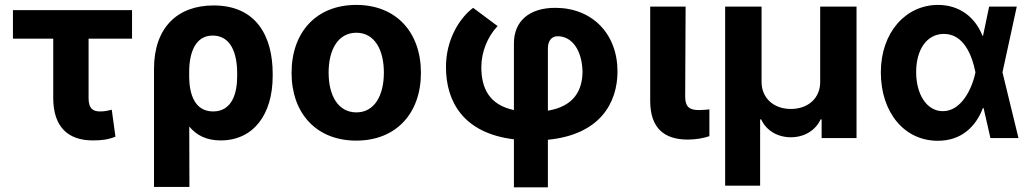

<svg xmlns="http://www.w3.org/2000/svg" viewBox="-20 -573 4288 797"><path d="M33.7 -530.9V-412.6H201V-166.2C201 -47.6 261.4 9.9 365.1 9.9C403.1 9.9 429 6.4 459.2 -5.7L443.9 -117.5C428.3 -114 416.9 -110.4 394.9 -110.4C366.1 -110.4 347.7 -122.5 347.7 -165.5V-412.6H528.1V-530.9Z M619.3 203.1H766.3L765.6 -47.9C795.8 -11 837.4 9.9 896.3 9.9C1030.9 9.9 1111.9 -96.6 1111.9 -257.1V-267C1111.9 -420.5 1045.5 -550.4 866.8 -550.4C715.6 -550.4 619.7 -457.4 619.3 -288.4ZM765.3 -274.5C765.3 -355.1 791.5 -425.4 862.6 -425.4C938.6 -425.4 964.8 -351.6 964.5 -267V-257.1C964.8 -185.4 942.8 -110.4 864.7 -110.4C785.9 -110.4 766.3 -186.4 765.3 -251.8Z M1190.3 -270.6C1190.3 -102.6 1293.3 10.7 1458.8 10.7C1624.3 10.7 1727.3 -102.6 1727.3 -270.6C1727.3 -439.6 1624.3 -552.6 1458.8 -552.6C1293.3 -552.6 1190.3 -439.6 1190.3 -270.6ZM1344.1 -271.7C1344.1 -366.8 1383.2 -437.1 1459.5 -437.1C1534.4 -437.1 1573.5 -366.8 1573.5 -271.7C1573.5 -176.5 1534.4 -106.5 1459.5 -106.5C1383.2 -106.5 1344.1 -176.5 1344.1 -271.7Z M1831.3 -295.1C1831 -151.3 1903.4 -20.2 2113.3 5.3V204.5H2254.3V7.1C2468.8 -13.8 2543 -143.8 2543.3 -276.3C2543 -435 2436.4 -540.5 2284.8 -540.5C2179.3 -540.5 2113.3 -487.2 2113.3 -392.8V-116.1C2011.7 -137.8 1978 -205.3 1978 -295.1C1978.3 -356.2 2002.8 -419.7 2045.5 -464.8L1943.9 -540.5C1880.7 -492.2 1831 -400.6 1831.3 -295.1ZM2294.7 -422.6C2357.2 -422.6 2396 -360.8 2398.1 -276.3C2397.7 -196.4 2361.2 -131.4 2254.3 -113.6V-370.7C2253.9 -402 2268.5 -422.6 2294.7 -422.6Z M2679 -545.5V-152.7C2679.7 -39.1 2739.3 6.4 2834.9 6.4C2868.6 6.4 2899.9 0.7 2924.7 -7.8V-119C2913.7 -117.9 2900.6 -116.1 2881.7 -116.1C2844.5 -116.1 2824.6 -127.1 2824.2 -170.8L2826 -545.5Z M2990.1 -545.5V197.8H3135.3V-77.4H3139.6C3161.6 -30.2 3208.5 -3.2 3262.8 -3.2C3317.5 -3.2 3364.3 -30.2 3386.4 -77.4H3390.6V0H3535.5V-545.5H3384.6V-232.2C3384.6 -166.5 3335.6 -120.7 3262.8 -120.7C3190.7 -120.7 3141.7 -166.5 3141.3 -232.2V-545.5Z M3871.4 11.4C3970.2 12.1 4030.5 -46.9 4060 -124.3H4062.9L4091.3 0H4207.7L4141.3 -272.7L4200.6 -545.5H4085.9L4060.7 -424.7H4058.2C4027.7 -502.5 3962 -552.6 3873.9 -552.6C3740.1 -552.6 3636.4 -438.6 3636.4 -272.7C3636.4 -105.8 3734 10.7 3871.4 11.4ZM3898.4 -432.2C3979.4 -432.2 4014.6 -345.9 4028.8 -274.1L4029.1 -272.7L4028.8 -271.3C4014.6 -202.8 3969.8 -111.5 3893.8 -111.5C3827.8 -111.5 3783 -180 3783 -273.8C3783 -366.1 3826.3 -432.2 3898.4 -432.2Z"/></svg>

Font: Inter-Hewn
Style: Bold
Weight: 700
Designer: Rasmus Andersson
Foundry: rsms
Version: Version 3.012;git-f93a4a705